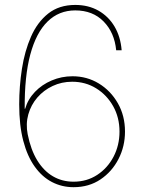

<svg xmlns="http://www.w3.org/2000/svg" viewBox="-20 -757 590 786"><path d="M281.2 9.3Q233.4 9.3 192.9 -11.7Q152.3 -32.7 122.1 -75Q91.8 -117.2 75.2 -180.7Q58.6 -244.1 58.6 -329.6Q58.6 -403.3 69.8 -475.6Q81.1 -547.9 106.9 -606.9Q132.8 -666 177.2 -701.4Q221.7 -736.8 288.1 -736.8Q341.8 -736.8 383.1 -713.4Q424.3 -689.9 449 -648.2Q473.6 -606.4 478 -551.3H455.6Q448.7 -623.5 404.3 -668.9Q359.9 -714.4 288.1 -714.4Q221.2 -714.4 174.6 -668.7Q127.9 -623 104 -533.7Q80.1 -444.3 81.1 -312H83Q94.2 -350.6 122.8 -380.6Q151.4 -410.6 191.7 -427.7Q231.9 -444.8 276.9 -444.8Q335.9 -444.8 384.5 -415.3Q433.1 -385.7 462.4 -334.5Q491.7 -283.2 491.7 -218.3Q491.7 -157.7 465.1 -106Q438.5 -54.2 391.4 -22.5Q344.2 9.3 281.2 9.3ZM281.2 -13.2Q335.4 -13.2 377.9 -41Q420.4 -68.8 444.8 -115.5Q469.2 -162.1 469.2 -218.3Q469.2 -275.9 443.4 -322Q417.5 -368.2 373.8 -395.3Q330.1 -422.4 275.4 -422.4Q232.4 -422.4 195.6 -405Q158.7 -387.7 132.8 -357.7Q106.9 -327.6 95.9 -288.8Q85 -250 93.3 -207.5Q106 -143.6 132.6 -100.3Q159.2 -57.1 196.8 -35.2Q234.4 -13.2 281.2 -13.2Z"/></svg>

Font: Inter 20pt Thin
Style: Regular
Weight: 250
Version: Version 4.001;git-66647c0bb